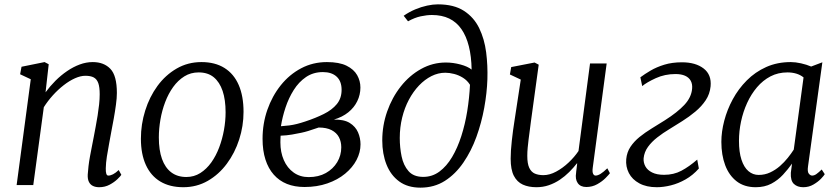

<svg xmlns="http://www.w3.org/2000/svg" viewBox="-20 -851 3862 883"><path d="M189.5 -426.5Q210 -454.5 235.2 -479.8Q260.5 -505 288.8 -524.2Q317 -543.5 346.8 -554.5Q376.5 -565.5 406.5 -565.5Q458 -565.5 487.8 -534.2Q517.5 -503 517.5 -423.5Q517.5 -400 513.2 -369Q509 -338 503.2 -305.8Q497.5 -273.5 492 -246Q487.5 -220.5 481.8 -190.5Q476 -160.5 471.5 -131Q467 -101.5 466.5 -77.5Q466 -61 468.8 -52.2Q471.5 -43.5 478 -43.5Q488 -43.5 499.8 -49.5Q511.5 -55.5 526 -69L538 -47Q534.5 -41 520 -27Q505.5 -13 484 -1.5Q462.5 10 436 10Q419.5 10 407.2 4Q395 -2 388.8 -14.8Q382.5 -27.5 383.5 -48.5Q384.5 -65 387 -86.5Q389.5 -108 393.8 -131.5Q398 -155 402.8 -178.5Q407.5 -202 411.5 -223Q415.5 -245 420.2 -269.5Q425 -294 429 -319.8Q433 -345.5 435.8 -370.5Q438.5 -395.5 438.5 -417.5Q438.5 -450.5 432 -468.8Q425.5 -487 411.2 -494.8Q397 -502.5 372.5 -502.5Q350.5 -502.5 324.8 -491Q299 -479.5 273 -459.2Q247 -439 223.2 -412.8Q199.5 -386.5 181.5 -358L133 0H56.5L121.5 -486.5L72.5 -509.5L79 -544L185 -565.5L204 -555.5Z M906.5 -565.5Q969 -565.5 1012.2 -538.5Q1055.5 -511.5 1077.8 -460.2Q1100 -409 1100 -336.5Q1100 -271.5 1080 -209.5Q1060 -147.5 1023.2 -98Q986.5 -48.5 935.5 -19.2Q884.5 10 823 10Q761 10 717.2 -16.2Q673.5 -42.5 650.8 -92.5Q628 -142.5 628 -213Q628 -279.5 647.8 -342.5Q667.5 -405.5 704.2 -455.8Q741 -506 792.5 -535.8Q844 -565.5 906.5 -565.5ZM893.5 -518Q857 -518 827.8 -499.8Q798.5 -481.5 776.5 -451Q754.5 -420.5 739.8 -381.8Q725 -343 717.8 -301Q710.5 -259 710.5 -219Q710.5 -160.5 725 -120Q739.5 -79.5 767.8 -58.2Q796 -37 837 -37Q872.5 -37 901.2 -55.2Q930 -73.5 951.8 -104Q973.5 -134.5 988 -173Q1002.5 -211.5 1010 -253.2Q1017.5 -295 1017.5 -334.5Q1017.5 -392 1003.8 -432.8Q990 -473.5 963 -495.8Q936 -518 893.5 -518Z M1380.5 9Q1335 9 1299.5 -5.2Q1264 -19.5 1239 -47.8Q1214 -76 1200.8 -117.2Q1187.5 -158.5 1187.5 -212.5Q1187.5 -282.5 1209.5 -345.8Q1231.5 -409 1271.2 -458.8Q1311 -508.5 1365 -537Q1419 -565.5 1483.5 -565.5Q1540 -565.5 1573.8 -548.8Q1607.5 -532 1622.5 -505.5Q1637.5 -479 1637.5 -448.5Q1637.5 -415.5 1623.2 -386Q1609 -356.5 1581.8 -334.5Q1554.5 -312.5 1515.5 -301Q1562 -302 1588.5 -285.5Q1615 -269 1626.5 -242.5Q1638 -216 1638 -187Q1638 -150.5 1619.8 -115.5Q1601.5 -80.5 1567.2 -52.2Q1533 -24 1485.5 -7.5Q1438 9 1380.5 9ZM1399.5 -36.5Q1445 -36.5 1478.5 -55.2Q1512 -74 1530.8 -105.2Q1549.5 -136.5 1549.5 -173.5Q1549.5 -199.5 1538.8 -220Q1528 -240.5 1505 -252.5Q1482 -264.5 1445.5 -264.5Q1438 -262.5 1425.8 -258Q1413.5 -253.5 1398 -248.8Q1382.5 -244 1366 -240.5Q1347 -236.5 1322.8 -232.2Q1298.5 -228 1270.5 -227Q1270 -219 1269.8 -211.2Q1269.5 -203.5 1269.5 -196Q1269.5 -151 1285.2 -114.8Q1301 -78.5 1330.5 -57.5Q1360 -36.5 1399.5 -36.5ZM1272 -270.5Q1293 -272 1310.5 -274.2Q1328 -276.5 1345.8 -281Q1363.5 -285.5 1384.5 -292.5Q1431.5 -308 1469.2 -326.8Q1507 -345.5 1529 -372.2Q1551 -399 1551 -438Q1551 -477.5 1528.2 -498.5Q1505.5 -519.5 1465 -519.5Q1421 -519.5 1387.5 -496.8Q1354 -474 1330.8 -437Q1307.5 -400 1293 -356.2Q1278.5 -312.5 1272 -270.5Z M1913.5 12Q1855 12 1816 -16.5Q1777 -45 1757.5 -94.2Q1738 -143.5 1738 -205Q1738 -274 1760.5 -338.2Q1783 -402.5 1823.2 -453.5Q1863.5 -504.5 1916.8 -534Q1970 -563.5 2030.5 -563.5Q2063.5 -563.5 2097.2 -554.5Q2131 -545.5 2149 -531Q2148 -591.5 2136.2 -638.2Q2124.5 -685 2102 -717.2Q2079.5 -749.5 2045.8 -765.8Q2012 -782 1966.5 -782Q1943 -782 1915 -776Q1887 -770 1856.5 -753L1836.5 -778.5Q1861.5 -796 1889.5 -807.8Q1917.5 -819.5 1944.2 -825.2Q1971 -831 1993.5 -831Q2067.5 -831 2113.5 -801.2Q2159.5 -771.5 2183.8 -721.5Q2208 -671.5 2215.8 -610.5Q2223.5 -549.5 2221.5 -486.5Q2219.5 -424 2207 -355.2Q2194.5 -286.5 2171 -221.5Q2147.5 -156.5 2111.2 -103.5Q2075 -50.5 2026 -19.2Q1977 12 1913.5 12ZM1926.5 -37.5Q1968 -37.5 2001 -62Q2034 -86.5 2059 -128.5Q2084 -170.5 2101.5 -225Q2119 -279.5 2128.8 -340Q2138.5 -400.5 2141.5 -461Q2129 -481 2109.5 -493.2Q2090 -505.5 2068.2 -511Q2046.5 -516.5 2028 -516.5Q1995 -516.5 1964.2 -501Q1933.5 -485.5 1907 -457.8Q1880.5 -430 1860.5 -392.5Q1840.5 -355 1829.5 -310Q1818.5 -265 1818.5 -216.5Q1818.5 -172.5 1827 -131.5Q1835.5 -90.5 1858.8 -64Q1882 -37.5 1926.5 -37.5Z M2447 10Q2411 10 2384.5 -2Q2358 -14 2343.2 -42.5Q2328.5 -71 2328.5 -121Q2328.5 -138.5 2329.8 -159.5Q2331 -180.5 2333.8 -204Q2336.5 -227.5 2339.5 -251Q2342.5 -274.5 2346 -295L2375 -485L2325 -508.5L2331 -542.5L2438.5 -563.5L2457.5 -553.5L2421.5 -291Q2419 -270 2416.2 -249.8Q2413.5 -229.5 2411 -210Q2408.5 -190.5 2406.8 -171.5Q2405 -152.5 2405 -134Q2405 -98 2414.2 -78.8Q2423.5 -59.5 2440 -52.5Q2456.5 -45.5 2479 -45.5Q2507.5 -45.5 2537.8 -61.8Q2568 -78 2595 -103.5Q2622 -129 2640.5 -156.5L2693.5 -559H2770L2706 -79.5Q2703.5 -61 2707.5 -52.2Q2711.5 -43.5 2719 -43.5Q2729 -43.5 2742 -51.5Q2755 -59.5 2773 -77L2785 -54.5Q2780.5 -48 2765.2 -32.5Q2750 -17 2727 -4Q2704 9 2676.5 9Q2649.5 9 2637 -9Q2624.5 -27 2629.5 -56.5Q2629.5 -58 2630 -62.8Q2630.5 -67.5 2631.5 -74Q2632.5 -80.5 2633 -87Q2633.5 -93.5 2634.5 -99L2633.5 -100Q2617.5 -79.5 2597.8 -59.8Q2578 -40 2554.5 -24.2Q2531 -8.5 2504 0.8Q2477 10 2447 10Z M3000.5 10Q2953 10 2920.2 -7.8Q2887.5 -25.5 2872.2 -55Q2857 -84.5 2860 -119Q2863 -151 2879.5 -175.8Q2896 -200.5 2921.2 -221Q2946.5 -241.5 2976.8 -260Q3007 -278.5 3038 -298Q3095.5 -334.5 3127.5 -368.8Q3159.5 -403 3163 -443Q3165 -464.5 3156.5 -479.8Q3148 -495 3130.2 -502.8Q3112.5 -510.5 3086.5 -510.5Q3037.5 -510.5 2996 -491.5Q2954.5 -472.5 2933.5 -455L2925 -495.5Q2945 -510.5 2972.2 -526.5Q2999.5 -542.5 3035.2 -553.5Q3071 -564.5 3116.5 -564.5Q3179 -564.5 3216 -536Q3253 -507.5 3248 -454Q3244.5 -418.5 3225.5 -390Q3206.5 -361.5 3178 -337.8Q3149.5 -314 3118 -294.2Q3086.5 -274.5 3057.5 -256.5Q3029 -239.5 3003 -219.2Q2977 -199 2960 -175.5Q2943 -152 2940 -123.5Q2938.5 -103.5 2948 -86Q2957.5 -68.5 2979 -57.8Q3000.5 -47 3034 -47Q3078.5 -47 3113.8 -65.8Q3149 -84.5 3186.5 -117L3194 -76Q3166.5 -45 3133 -26Q3099.5 -7 3065.2 1.5Q3031 10 3000.5 10Z M3696 -85.5Q3692.5 -61 3699.8 -52.2Q3707 -43.5 3715 -43.5Q3725 -43.5 3735 -50.8Q3745 -58 3759 -71.5L3773 -50Q3769.5 -43.5 3756 -29.2Q3742.5 -15 3721.2 -2.5Q3700 10 3674 10Q3647 10 3631 -5.2Q3615 -20.5 3617 -56.5L3622.5 -98.5Q3604 -72.5 3581 -47.5Q3558 -22.5 3527.2 -6.2Q3496.5 10 3455.5 10Q3403 10 3368 -17Q3333 -44 3315.2 -91Q3297.5 -138 3297.5 -198.5Q3297.5 -245 3310.8 -295.8Q3324 -346.5 3350 -394.5Q3376 -442.5 3414.5 -481.2Q3453 -520 3503.8 -542.8Q3554.5 -565.5 3617 -565.5Q3638 -565.5 3663.8 -559.8Q3689.5 -554 3710.5 -545L3762 -564.5ZM3675.5 -495Q3660.5 -507 3641.8 -512.5Q3623 -518 3601.5 -518Q3558.5 -518 3523.5 -499.8Q3488.5 -481.5 3461.5 -449.8Q3434.5 -418 3416 -377.5Q3397.5 -337 3388 -292.2Q3378.5 -247.5 3378.5 -203.5Q3378.5 -151.5 3390 -116.5Q3401.5 -81.5 3422 -64Q3442.5 -46.5 3469 -46.5Q3497.5 -46.5 3522 -58Q3546.5 -69.5 3566.8 -87.2Q3587 -105 3603 -125Q3619 -145 3630.5 -163Z"/></svg>

Font: Merriweather 24pt Light
Style: Italic
Weight: 300
Italic angle: -7.8°
Version: Version 2.101